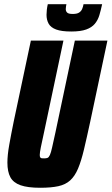

<svg xmlns="http://www.w3.org/2000/svg" viewBox="-20 -880 528 908"><path d="M170 8Q111 8 77 -4Q43 -16 29 -42Q15 -68 15 -111Q15 -146 23.5 -194Q32 -242 45 -306L126 -688H280L188 -253Q178 -208 173 -183Q168 -158 168 -147Q168 -139 170.5 -135.5Q173 -132 177.5 -131.5Q182 -131 189 -131Q199 -131 205 -133.5Q211 -136 216 -147Q221 -158 226.5 -183Q232 -208 242 -253L334 -688H488L407 -306Q390 -227 377 -172.5Q364 -118 349 -82.5Q334 -47 312 -27Q290 -7 256 0.5Q222 8 170 8ZM317 -731Q271 -731 245.5 -740.5Q220 -750 210 -768Q200 -786 200 -810Q200 -821 201.5 -834Q203 -847 206 -860H294Q293 -854 292 -848Q291 -842 291 -837Q291 -827 297.5 -820.5Q304 -814 324 -814Q344 -814 354 -820.5Q364 -827 368.5 -837.5Q373 -848 375 -860H463Q457 -832 450 -808.5Q443 -785 428.5 -767.5Q414 -750 387.5 -740.5Q361 -731 317 -731Z"/></svg>

Font: Saira Condensed Black
Style: Italic
Weight: 900
Width: 3
Italic angle: -12°
Designer: Hector Gatti with collaboration of the Omnibus-Type team
Foundry: Omnibus-Type
Version: Version 1.101